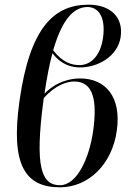

<svg xmlns="http://www.w3.org/2000/svg" viewBox="-20 -790 568 820"><path d="M236 10C356 10 459 -86 479 -233C499 -376 431 -455 322 -455C280 -455 221 -442 170 -390C180 -458 191 -515 204 -563C241 -513 287 -502 322 -502C396 -502 481 -547 495 -630C509 -718 450 -770 358 -770C211 -770 107 -673 63 -357C25 -86 87 10 236 10ZM354 -760C396 -760 433 -723 420 -629C410 -556 371 -512 319 -512C289 -512 249 -521 207 -575C246 -710 296 -760 354 -760ZM165 -357C166 -362 166 -366 167 -371C216 -427 267 -442 297 -442C381 -442 395 -357 378 -232C362 -117 310 1 236 1C155 1 129 -81 165 -357Z"/></svg>

Font: Noto Serif Display Condensed Medium
Style: Italic
Weight: 500
Width: 3
Italic angle: -12°
Designer: Monotype Design Team
Foundry: Monotype Imaging Inc.
Version: Version 2.009